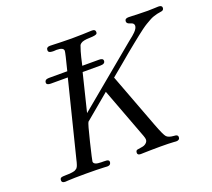

<svg xmlns="http://www.w3.org/2000/svg" viewBox="-117 -835 1090 986"><g transform="rotate(-20 428.5 -341.5)"><path d="M62 -13.2Q62 -24.4 68.6 -27.6Q75.2 -30.8 96.7 -30.8Q118.2 -30.8 130.9 -33.2Q135.7 -34.2 140.4 -35.2Q145 -36.1 148.4 -38.6Q151.9 -41 154.5 -42.5Q157.2 -43.9 159.2 -47.4Q161.1 -50.8 162.6 -53Q164.1 -55.2 165.5 -60.1Q167 -64.9 167.5 -66.4Q168 -67.9 169.9 -74.5Q171.9 -81.1 171.9 -83L275.9 -499H183.1Q160.2 -499 160.2 -512.2Q160.2 -518.1 163.1 -522Q167 -529.8 187 -529.8H284.2Q308.1 -622.6 308.1 -632.8Q308.1 -651.9 269 -651.9Q266.1 -651.9 262 -651.4Q257.8 -650.9 254.9 -650.9Q232.9 -650.9 228 -657.2Q225.1 -660.2 225.1 -666Q225.1 -683.1 245.1 -683.1Q248 -683.1 263.4 -682.6Q278.8 -682.1 305.4 -681.2Q332 -680.2 362.8 -680.2Q397.9 -680.2 423.1 -681.2Q448.2 -682.1 460.2 -682.6Q472.2 -683.1 475.1 -683.1Q493.2 -683.1 493.2 -668.9Q493.2 -662.1 491.2 -660.2Q486.3 -652.3 450.2 -651.6Q414.1 -650.9 401.9 -641.1Q396 -637.2 393.6 -631.6Q391.1 -626 384 -602.5Q377 -579.1 366.2 -529.8H458Q480 -529.8 480 -516.1Q480 -499 454.1 -499H356.9L306.2 -293L632.8 -564Q633.8 -564.9 643.3 -572.5Q652.8 -580.1 659.4 -585.4Q666 -590.8 674.6 -599.4Q683.1 -607.9 687.5 -616Q691.9 -624 691.9 -630.9Q691.9 -645 672.9 -649.9Q653.8 -654.8 653.8 -667Q653.8 -683.1 673.8 -683.1Q676.8 -683.1 690.9 -682.6Q705.1 -682.1 728.5 -681.2Q752 -680.2 779.8 -680.2Q794.9 -680.2 814 -681.2Q833 -682.1 836.9 -682.1Q856.9 -682.1 856.9 -668.9Q856.9 -662.1 853.5 -658.4Q850.1 -654.8 845.9 -653.8Q841.8 -652.8 833 -651.4Q824.2 -649.9 818.8 -648.9Q807.6 -646 797.4 -642.6Q787.1 -639.2 774.7 -632.1Q762.2 -625 751.7 -618.9Q741.2 -612.8 723.6 -599.9Q706.1 -586.9 693.6 -576.9Q681.2 -566.9 656 -546.9Q630.9 -526.9 613 -512Q595.2 -497.1 560.5 -468Q525.9 -439 499 -417L610.8 -120.1Q635.7 -54.2 646 -43.9Q657.2 -32.7 683.1 -30.8Q684.1 -30.8 688 -30.3Q691.9 -29.8 693.4 -29.8Q694.8 -29.8 698 -28.8Q701.2 -27.8 702.6 -26.4Q704.1 -24.9 705.6 -22.5Q707 -20 707 -17.1Q707 0 687 0Q684.1 0 673.6 -1Q663.1 -2 643.6 -2.4Q624 -2.9 601.1 -2.9Q573.2 -2.9 549.1 -2.4Q524.9 -2 511 -1.5Q497.1 -1 494.1 -1Q476.1 -1 476.1 -13.2Q476.1 -26.4 485.1 -28.6Q494.1 -30.8 509 -32.5Q523.9 -34.2 533.2 -42Q544.4 -50.8 543.9 -63Q543.9 -69.8 539.1 -83L434.1 -362.8Q301.3 -252 297.9 -249Q292 -241.2 269.5 -148.2Q247.1 -55.2 247.1 -49.8Q247.1 -30.8 289.1 -30.8H300.8Q319.8 -30.8 325.2 -27.8Q335 -22 328.1 -7.8Q323.2 0 310.1 0Q307.1 0 292 -1Q276.9 -2 251 -2.4Q225.1 -2.9 194.8 -2.9Q159.7 -2.9 134.3 -2.4Q108.9 -2 96.4 -1Q84 0 81.1 0Q62 0 62 -13.2Z"/></g></svg>

Font: CMU Classical Serif
Style: Italic
Weight: 500
Italic angle: -14.04°
Version: Version 0.7.0